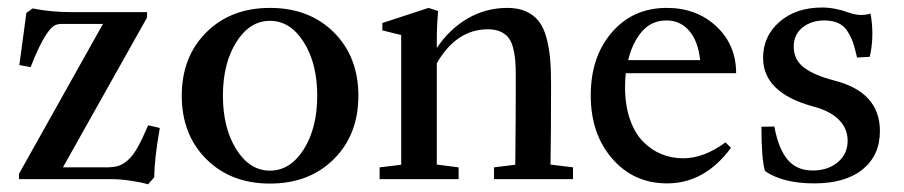

<svg xmlns="http://www.w3.org/2000/svg" viewBox="-20 -474 2393 508"><path d="M371.6 13.7Q356.4 8.8 327.4 4.4Q298.3 0 275.4 0H30.3V-14.2L252.4 -410.6H142.1Q129.9 -410.6 121.6 -404.8Q113.3 -398.9 103 -383.8Q83 -353.5 61 -296.4L31.2 -301.8L49.8 -439.9L66.4 -451.7Q114.7 -441.9 169.4 -441.9H369.1V-427.7L146.5 -31.2H260.3Q279.8 -31.2 292.5 -34.9Q305.2 -38.6 318.6 -50.5Q332 -62.5 344.2 -84.2Q356.4 -106 372.1 -142.6L402.8 -135.3Q388.2 -52.2 388.2 -4.9Z M694.3 11.7Q590.8 11.7 525.9 -53Q460.9 -117.7 460.9 -220.7Q460.9 -323.7 525.9 -388.4Q590.8 -453.1 694.3 -453.1Q798.3 -453.1 863.3 -388.4Q928.2 -323.7 928.2 -220.7Q928.2 -117.7 863.3 -53Q798.3 11.7 694.3 11.7ZM605.2 -78.9Q640.6 -22.5 694.3 -22.5Q748 -22.5 783.7 -78.9Q819.3 -135.3 819.3 -220.7Q819.3 -306.2 783.7 -362.5Q748 -418.9 694.3 -418.9Q640.6 -418.9 605.2 -362.5Q569.8 -306.2 569.8 -220.7Q569.8 -135.3 605.2 -78.9Z M984.4 0V-31.2L1041.5 -38.1V-381.3L991.7 -393.6V-413.1L1113.8 -453.1L1139.2 -444.8Q1135.7 -404.8 1135.7 -367.2V-347.2Q1169.9 -397.9 1218 -425.5Q1266.1 -453.1 1322.3 -453.1Q1351.1 -453.1 1371.6 -443.8Q1392.1 -434.6 1405 -418.5Q1418 -402.3 1425.3 -376Q1432.6 -349.6 1435.3 -320.8Q1438 -292 1438 -252.4Q1438 -108.4 1436.5 -38.6L1496.1 -31.2V0H1287.1V-31.2L1343.3 -38.1Q1344.7 -153.3 1344.7 -272Q1344.7 -296.9 1343.3 -314.2Q1341.8 -331.5 1337.4 -348.1Q1333 -364.7 1325 -374.8Q1316.9 -384.8 1303.5 -390.6Q1290 -396.5 1271 -396.5Q1187.5 -396.5 1135.7 -306.6V-38.6L1193.4 -31.2V0Z M1745.1 11.2Q1656.7 11.2 1599.9 -54.2Q1543 -119.6 1543 -221.7Q1543 -323.7 1598.9 -388.4Q1654.8 -453.1 1744.1 -453.1Q1823.2 -453.1 1875.5 -404.1Q1927.7 -355 1927.7 -280.3H1635.7Q1633.8 -264.2 1633.8 -243.7Q1633.8 -195.8 1646.5 -158.9Q1659.2 -122.1 1680.9 -99.9Q1702.6 -77.6 1729.7 -66.4Q1756.8 -55.2 1787.6 -55.2Q1842.3 -55.2 1899.4 -97.2L1914.1 -83Q1844.7 11.2 1745.1 11.2ZM1743.7 -419.9Q1704.1 -419.9 1678.7 -390.9Q1653.3 -361.8 1642.1 -314.9H1832.5Q1827.1 -365.2 1803.5 -392.6Q1779.8 -419.9 1743.7 -419.9Z M2134.3 11.2Q2051.3 11.2 2003.9 -21.5Q1994.6 -53.7 1994.6 -138.7L2028.8 -139.2Q2039.6 -80.6 2063.7 -51.8Q2087.9 -22.9 2129.9 -22.9Q2170.4 -22.9 2196.5 -44.7Q2222.7 -66.4 2222.7 -101.6Q2222.7 -133.8 2199.7 -157Q2176.8 -180.2 2132.8 -191.9Q1999 -228 1999 -320.8Q1999 -378.4 2042.5 -416.3Q2085.9 -454.1 2155.3 -454.1Q2189 -454.1 2226.6 -440.4Q2255.9 -429.7 2283.2 -438Q2288.1 -413.6 2288.1 -383.8Q2288.1 -353.5 2281.2 -323.7L2247.6 -321.8Q2242.2 -345.7 2237.5 -359.9Q2232.9 -374 2223.4 -389.6Q2213.9 -405.3 2198.5 -412.6Q2183.1 -419.9 2160.6 -419.9Q2127 -419.9 2103.5 -401.4Q2080.1 -382.8 2080.1 -350.6Q2080.1 -315.4 2107.7 -294.9Q2135.3 -274.4 2186.5 -261.2Q2308.1 -230.5 2308.1 -127.4Q2308.1 -63 2262.5 -25.9Q2216.8 11.2 2134.3 11.2Z"/></svg>

Font: Elstob 10pt Medium
Style: Regular
Weight: 500
Designer: Peter S. Baker
Version: Version 1.015